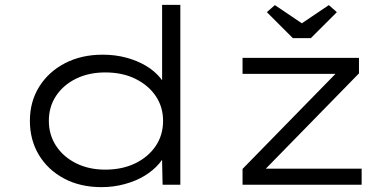

<svg xmlns="http://www.w3.org/2000/svg" viewBox="-20 -760 1594 790"><path d="M398 10Q310 10 243.5 -25.5Q177 -61 140 -122.5Q103 -184 103 -263Q103 -342 141.5 -403.5Q180 -465 247.5 -500Q315 -535 402 -535Q455 -535 500.5 -522.5Q546 -510 581 -489Q616 -468 639.5 -439.5Q663 -411 672 -379L647 -386V-740H722V0H649L646 -144L666 -147Q659 -115 634.5 -86.5Q610 -58 574.5 -36.5Q539 -15 493 -2.5Q447 10 398 10ZM413 -62Q483 -62 536.5 -88Q590 -114 620.5 -159Q651 -204 651 -263Q651 -320 621 -364.5Q591 -409 537.5 -435.5Q484 -462 413 -462Q346 -462 293.5 -436.5Q241 -411 211 -366Q181 -321 181 -263Q181 -205 211 -159.5Q241 -114 293.5 -88Q346 -62 413 -62ZM978 0V-65L1373 -469L1393 -456H978V-522H1457V-458L1062 -54L1045 -66H1468V0ZM1185 -603 1078 -710 1111 -739 1237 -654H1207L1333 -739L1366 -710L1259 -603Z"/></svg>

Font: Lexend Tera Light
Style: Regular
Weight: 300
Designer: Bonnie Shaver-Troup, Thomas Jockin
Foundry: Lexend
Version: Version 1.007